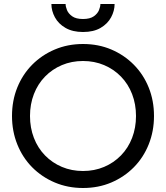

<svg xmlns="http://www.w3.org/2000/svg" viewBox="-20 -930 830 960"><path d="M308 -910Q308 -897 315 -879.5Q322 -862 341 -848.5Q360 -835 395 -835Q430 -835 449 -848.5Q468 -862 475 -879.5Q482 -897 482 -910H553Q553 -876 535.5 -843.5Q518 -811 483 -790.5Q448 -770 395 -770Q343 -770 307.5 -790.5Q272 -811 254.5 -843.5Q237 -876 237 -910ZM40 -350Q40 -427 66.5 -492.5Q93 -558 141 -606.5Q189 -655 254 -682.5Q319 -710 395 -710Q472 -710 536.5 -682.5Q601 -655 649 -606.5Q697 -558 723.5 -492.5Q750 -427 750 -350Q750 -274 723.5 -208Q697 -142 649 -93.5Q601 -45 536.5 -17.5Q472 10 395 10Q319 10 254 -17.5Q189 -45 141 -93.5Q93 -142 66.5 -208Q40 -274 40 -350ZM130 -350Q130 -291 149.5 -240.5Q169 -190 205 -153Q241 -116 289.5 -95.5Q338 -75 395 -75Q452 -75 500.5 -95.5Q549 -116 585 -153Q621 -190 640.5 -240.5Q660 -291 660 -350Q660 -409 640.5 -459.5Q621 -510 585 -547Q549 -584 500.5 -604.5Q452 -625 395 -625Q338 -625 289.5 -604.5Q241 -584 205 -547Q169 -510 149.5 -459.5Q130 -409 130 -350Z"/></svg>

Font: Venryn Sans
Style: Regular
Weight: 400
Designer: Owen Earl, indestructible type* (font) & Cristiano Sobral (main changes)
Version: Version 3.600; ttfautohint (v1.8.3)